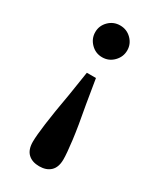

<svg xmlns="http://www.w3.org/2000/svg" viewBox="-166 -506 623 749"><g transform="rotate(30 145.0 -132.0)"><path d="M145 -449Q175 -449 196 -428Q217 -407 217 -378Q217 -349 196 -327.5Q175 -306 145 -306Q115 -306 94 -327.5Q73 -349 73 -378Q73 -407 94 -428Q115 -449 145 -449ZM145 185Q113 185 94.5 167.5Q76 150 76 114Q76 88 83.5 31Q91 -26 107 -115L124 -224H165L183 -115Q200 -25 207 31.5Q214 88 214 114Q214 150 195.5 167.5Q177 185 145 185Z"/></g></svg>

Font: Lisu Bosa
Style: Bold
Weight: 700
Designer: David Morse, Annie Olsen, Victor Gaultney, Frank Grießhammer (Latin)
Foundry: SIL International
Version: Version 2.000